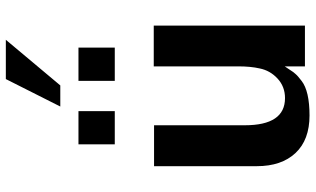

<svg xmlns="http://www.w3.org/2000/svg" viewBox="-224 -806 1044 635"><g transform="rotate(-90 297.5 -488.0)"><path d="M483.9 -990.2 333 -810.1H263.2L354 -990.2ZM458 -629.9H348.1V-750H458ZM248 -629.9H138.2V-750H248ZM232.9 14.2H233.9Q152.8 14.2 109.4 -32.2Q65.9 -78.6 65.9 -160.2V-500H201.2V-200.2Q201.2 -66.9 291 -66.9Q329.1 -66.9 355.7 -91.6Q382.3 -116.2 389.2 -150.9Q396 -180.2 396 -222.2V-501H530.8V-1H396V-67.9Q391.6 -61.5 385.5 -52.2Q379.4 -43 377.7 -40.5Q376 -38.1 371.3 -32.7Q366.7 -27.3 361.8 -23.2Q356.9 -19 348.1 -12.2Q314.5 14.2 232.9 14.2Z"/></g></svg>

Font: Perun
Style: Bold
Weight: 700
Foundry: Copyright (c) Stefan Peev, Context Ltd, 2016
Version: Version 1.0000